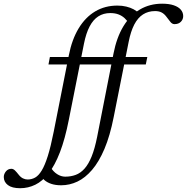

<svg xmlns="http://www.w3.org/2000/svg" viewBox="-202 -730 988 1014"><path d="M576 -429 568 -389.5H54L61.5 -429ZM161.5 -438Q178 -522 213.5 -580.5Q249 -639 300.8 -669.8Q352.5 -700.5 418 -700.5Q443.5 -700.5 465 -695.2Q486.5 -690 503.8 -680.8Q521 -671.5 532.5 -659L480 -604Q470 -621.5 456 -634.2Q442 -647 423.5 -654Q405 -661 380.5 -661Q344.5 -661 317.2 -643.5Q290 -626 271.2 -590.2Q252.5 -554.5 241.5 -499.5L161.5 -97.5Q141.5 4 114.8 73.5Q88 143 55.2 185Q22.5 227 -15.5 245.5Q-53.5 264 -95.5 264Q-138.5 264 -160.2 247.5Q-182 231 -182 205Q-182 189 -170.8 175.2Q-159.5 161.5 -142 161.5Q-132 161.5 -123 170.2Q-114 179 -103.5 192.5Q-93 206 -80.8 212Q-68.5 218 -56 218Q-35 218 -16.5 207.8Q2 197.5 18.5 170.2Q35 143 50.5 93.8Q66 44.5 81.5 -33.5ZM397.5 -447.5Q414 -532 449.5 -590.8Q485 -649.5 537 -680Q589 -710.5 654.5 -710.5Q691 -710.5 715.8 -702Q740.5 -693.5 753 -678.8Q765.5 -664 765.5 -645Q765.5 -627.5 753.2 -615Q741 -602.5 719.5 -602.5Q706 -602.5 696 -616.8Q686 -631 675 -644Q664.5 -657.5 650.8 -664.5Q637 -671.5 617 -671.5Q581 -671.5 553.5 -654Q526 -636.5 507.2 -600.5Q488.5 -564.5 477.5 -509L398.5 -112Q379 -13 349.8 56Q320.5 125 284.2 167.2Q248 209.5 206.8 229Q165.5 248.5 121 248.5Q91 248.5 68.8 241Q46.5 233.5 32.5 221Q18.5 208.5 14.5 195L64.5 152Q78.5 176 99.5 189.5Q120.5 203 142.5 203Q172.5 203 198 193.5Q223.5 184 244.5 160.5Q265.5 137 282 96.2Q298.5 55.5 311 -7Z"/></svg>

Font: Newsreader 20pt
Style: Italic
Weight: 400
Italic angle: -17°
Version: Version 1.003